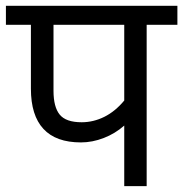

<svg xmlns="http://www.w3.org/2000/svg" viewBox="-28 -636 626 656"><path d="M578.1 -551.3H473.1V0H396.5V-207Q365.7 -179.7 326.7 -164.6Q287.6 -149.4 248.5 -149.4Q163.1 -149.4 120.4 -195.6Q77.6 -241.7 77.6 -333V-551.3H-7.8V-616.2H578.1ZM396.5 -551.3H154.8V-325.7Q154.8 -270.5 176 -244.4Q197.3 -218.3 251 -218.3Q291 -218.3 328.4 -236.8Q365.7 -255.4 396.5 -292.5Z"/></svg>

Font: Varta
Style: Regular
Weight: 400
Designer: Joana Correia, Viktoriya Grabowska, Eben Sorkin
Foundry: Sorkin Type
Version: Version 1.002; ttfautohint (v1.3) -l 8 -r 24 -G 200 -x 12 -H